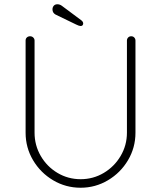

<svg xmlns="http://www.w3.org/2000/svg" viewBox="-20 -870 755 900"><path d="M615 -680V-248Q615 -178 580 -119Q545 -60 486 -25Q427 10 358 10Q288 10 229 -25Q170 -60 135 -119Q100 -178 100 -248V-680Q100 -689 106 -694.5Q112 -700 121 -700Q130 -700 136 -694Q142 -688 142 -680V-248Q142 -189 171 -139Q200 -89 249.5 -59.5Q299 -30 358 -30Q417 -30 466.5 -59.5Q516 -89 545.5 -139Q575 -189 575 -248V-680Q575 -688 580.5 -694Q586 -700 595 -700Q604 -700 609.5 -694Q615 -688 615 -680ZM337 -755 240 -802Q226 -810 226 -826Q226 -836 232 -843Q238 -850 249 -850Q261 -850 271 -842L361 -775Q370 -768 370 -760Q370 -755 367 -751.5Q364 -748 358 -748Q351 -748 337 -755Z"/></svg>

Font: Quicksand Light
Style: Regular
Weight: 300
Designer: Andrew Paglinawan
Foundry: Andrew Paglinawan
Version: Version 3.000